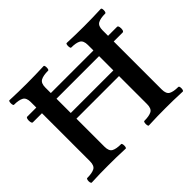

<svg xmlns="http://www.w3.org/2000/svg" viewBox="-146 -883 1103 1103"><g transform="rotate(-45 405.5 -331.5)"><path d="M37 3Q32 3 30 -6Q28 -15 30 -24.5Q32 -34 37 -34Q76 -34 96 -44.5Q116 -55 116 -91V-481H42Q36 -481 33.5 -492.5Q31 -504 33.5 -515.5Q36 -527 42 -527H116V-572Q116 -607 96 -618Q76 -629 37 -629Q32 -629 30.5 -638.5Q29 -648 30.5 -657Q32 -666 37 -666Q106 -663 175 -663Q245 -663 314 -666Q319 -666 320.5 -657Q322 -648 320.5 -638.5Q319 -629 314 -629Q274 -629 254 -618Q234 -607 234 -572V-527H580V-572Q580 -607 560.5 -618Q541 -629 502 -629Q497 -629 495.5 -638.5Q494 -648 495.5 -657Q497 -666 502 -666Q571 -663 640 -663Q709 -663 778 -666Q784 -666 785.5 -657Q787 -648 785 -638.5Q783 -629 778 -629Q738 -629 718.5 -618Q699 -607 699 -572V-527H772Q779 -527 781.5 -515.5Q784 -504 781.5 -492.5Q779 -481 771 -481H699V-91Q699 -55 718.5 -44.5Q738 -34 776 -34Q782 -34 783.5 -24.5Q785 -15 783 -6Q781 3 776 3Q728 1 700 0.5Q672 0 639 0Q602 0 574 0.5Q546 1 501 3Q496 3 494.5 -6Q493 -15 494.5 -24.5Q496 -34 501 -34Q540 -34 560 -44.5Q580 -55 580 -91V-319H234V-91Q234 -55 253.5 -44.5Q273 -34 312 -34Q317 -34 318.5 -24.5Q320 -15 318.5 -6Q317 3 312 3Q266 1 237.5 0.5Q209 0 172 0Q135 0 107.5 0.5Q80 1 37 3ZM234 -365H580V-481H234Z"/></g></svg>

Font: Junicode
Style: Bold
Weight: 700
Designer: Peter S. Baker
Version: Version 2.100; ttfautohint (v1.8.4)